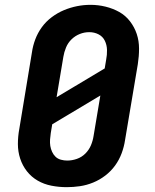

<svg xmlns="http://www.w3.org/2000/svg" viewBox="-20 -766 640 794"><path d="M256 8Q224 8 193 2Q162 -4 136 -19Q110 -34 91.5 -57.5Q73 -81 63.5 -110Q54 -139 54 -170.5Q54 -202 60 -234L112 -549Q116 -577 126 -603.5Q136 -630 153 -653.5Q170 -677 194 -695Q218 -713 244.5 -724Q271 -735 298.5 -740.5Q326 -746 354 -746Q386 -746 416.5 -738.5Q447 -731 473 -716.5Q499 -702 517.5 -678Q536 -654 545.5 -625.5Q555 -597 555 -565Q555 -533 550 -501L497 -186Q493 -159 483 -132Q473 -105 456 -81.5Q439 -58 415.5 -40Q392 -22 365 -11Q338 0 310.5 4Q283 8 256 8ZM214 -364 413 -483 419 -519Q423 -539 422.5 -559.5Q422 -580 413.5 -597.5Q405 -615 387.5 -624Q370 -633 349 -633Q329 -633 310 -625.5Q291 -618 276 -603.5Q261 -589 253 -569.5Q245 -550 242 -531ZM258 -102Q278 -102 298 -109Q318 -116 333 -131Q348 -146 356 -165Q364 -184 367 -204L395 -371L196 -252L190 -216Q188 -203 187 -189Q186 -175 188 -162.5Q190 -150 195.5 -138Q201 -126 210 -117.5Q219 -109 232 -105.5Q245 -102 258 -102Z"/></svg>

Font: Iosevka Curly Slab XBdExObl
Style: Regular
Weight: 800
Width: 7
Italic angle: -9°
Monospace: yes
Designer: Belleve Invis
Foundry: Belleve Invis
Version: Version 11.1.0; ttfautohint (v1.8.3)